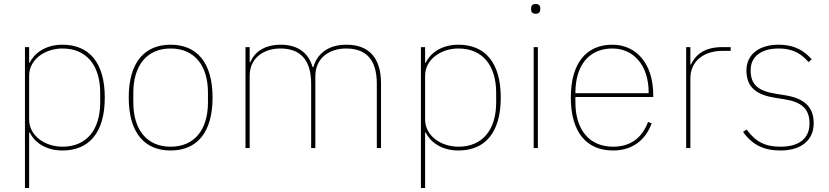

<svg xmlns="http://www.w3.org/2000/svg" viewBox="-20 -742 4156 962"><path d="M105 200H126V-78H129C150 -34 204 12 293 12C426 12 505 -77 505 -253C505 -429 426 -518 293 -518C204 -518 150 -472 129 -428H126V-506H105ZM293 -7C205 -7 126 -62 126 -143V-363C126 -444 205 -499 293 -499C414 -499 482 -414 482 -277V-229C482 -92 414 -7 293 -7Z M835 12C967 12 1045 -78 1045 -253C1045 -428 967 -518 835 -518C703 -518 625 -428 625 -253C625 -78 703 12 835 12ZM835 -7C715 -7 648 -93 648 -229V-277C648 -413 715 -499 835 -499C955 -499 1022 -413 1022 -277V-229C1022 -93 955 -7 835 -7Z M1231 0V-362C1231 -454 1304 -499 1385 -499C1483 -499 1539 -444 1539 -322V0H1560V-360C1560 -453 1632 -499 1714 -499C1814 -499 1868 -444 1868 -322V0H1889V-325C1889 -451 1829 -518 1716 -518C1622 -518 1569 -471 1550 -406H1546C1526 -479 1469 -518 1387 -518C1298 -518 1252 -475 1234 -430H1231V-506H1210V0Z M2089 200H2110V-78H2113C2134 -34 2188 12 2277 12C2410 12 2489 -77 2489 -253C2489 -429 2410 -518 2277 -518C2188 -518 2134 -472 2113 -428H2110V-506H2089ZM2277 -7C2189 -7 2110 -62 2110 -143V-363C2110 -444 2189 -499 2277 -499C2398 -499 2466 -414 2466 -277V-229C2466 -92 2398 -7 2277 -7Z M2664 -673C2681 -673 2687 -683 2687 -694V-701C2687 -712 2681 -722 2664 -722C2647 -722 2641 -712 2641 -701V-694C2641 -683 2647 -673 2664 -673ZM2654 0H2675V-506H2654Z M3052 12C3149 12 3215 -41 3245 -124L3227 -131C3196 -49 3137 -7 3052 -7C2932 -7 2863 -93 2863 -229V-256H3253V-266C3253 -421 3170 -518 3048 -518C2918 -518 2840 -426 2840 -253C2840 -78 2920 12 3052 12ZM3048 -499C3157 -499 3230 -412 3230 -279V-275H2863V-277C2863 -413 2930 -499 3048 -499Z M3439 0V-349C3439 -442 3515 -487 3597 -487H3641V-506H3600C3507 -506 3465 -466 3442 -419H3439V-506H3418V0Z M3890 12C3993 12 4057 -38 4057 -125C4057 -214 4000 -251 3912 -265L3868 -272C3782 -286 3741 -315 3741 -390C3741 -461 3797 -499 3881 -499C3961 -499 4000 -466 4031 -431L4047 -445C4014 -482 3968 -518 3880 -518C3790 -518 3720 -474 3720 -389C3720 -301 3775 -266 3864 -252L3908 -245C3992 -232 4036 -200 4036 -124C4036 -49 3985 -7 3890 -7C3816 -7 3767 -30 3721 -93L3703 -81C3750 -15 3809 12 3890 12Z"/></svg>

Font: IBM Plex Devanagari Thin
Style: Regular
Weight: 100
Designer: Mike Abbink, Paul van der Laan, Pieter van Rosmalen, Erin McLaughlin
Foundry: Bold Monday
Version: Version 1.0